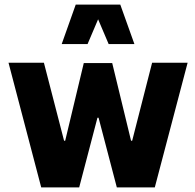

<svg xmlns="http://www.w3.org/2000/svg" viewBox="-20 -817 852 837"><path d="M565.9 -625H453.6L407.7 -732.9L361.8 -625H249L310.1 -796.9H504.4ZM556.2 -203.6 643.1 -543.5H797.9L654.8 0H489.3L409.7 -303.7H404.8L325.2 0H159.7L17.1 -543.5H171.4L259.3 -203.6H264.2L345.2 -542H469.2L551.3 -203.6Z"/></svg>

Font: Estedad-FD ExtraBold
Style: Regular
Weight: 800
Designer: Amin Abedi
Version: Version 7.3